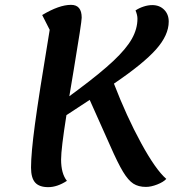

<svg xmlns="http://www.w3.org/2000/svg" viewBox="-20 -746 728 792"><path d="M666 -8Q654 5 628.5 15Q603 25 582 25Q551 25 530 11.5Q509 -2 487.5 -37.5Q466 -73 434 -146L350 -334L254 -271Q232 -132 232 -88Q232 -30 256 0Q216 26 179 26Q142 26 125 7Q108 -12 108 -55Q108 -113 124 -232.5Q140 -352 185 -623L154 -684Q224 -726 273 -726Q317 -726 317 -673Q317 -655 284 -457L266 -349L301 -375Q395 -445 448 -495Q501 -545 524 -586Q547 -627 547 -669Q547 -684 539 -703Q554 -713 572.5 -719Q591 -725 608 -725Q638 -725 657 -706Q676 -687 676 -657Q676 -601 623.5 -542Q571 -483 450 -401Q502 -266 562 -156Q622 -46 666 -8Z"/></svg>

Font: Lemonada
Style: Regular
Weight: 400
Designer: Mohamed Gaber (Arabic) Eduardo Tunni (Latin)
Foundry: Kief Type Foundry
Version: Version 3.006